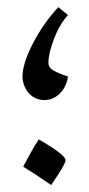

<svg xmlns="http://www.w3.org/2000/svg" viewBox="-20 -595 252 546"><path d="M173.3 -552.2Q149.4 -525.9 133.5 -484.4Q117.7 -442.9 117.7 -416.5Q117.7 -402.8 132.6 -394.3Q147.5 -385.7 173.3 -377.4Q168.9 -347.7 150.1 -329.1Q131.3 -310.5 106.4 -310.5Q87.9 -310.5 73.7 -319.8Q59.6 -329.1 51.8 -345.2Q43.9 -361.3 43.9 -376.5Q43.9 -414.1 73.7 -471.7Q103.5 -529.3 146 -574.7ZM45.9 -121.1Q57.1 -141.1 67.4 -160.6Q77.6 -180.2 90.3 -198.7Q166.5 -154.3 166.5 -139.6Q166.5 -128.4 125.5 -68.8Q76.7 -102.5 45.9 -121.1Z"/></svg>

Font: Noto Naskh Arabic UI
Style: Regular
Weight: 400
Designer: Monotype Design team
Foundry: Monotype Imaging Inc.
Version: Version 1.05